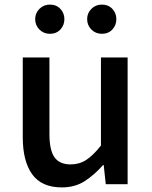

<svg xmlns="http://www.w3.org/2000/svg" viewBox="-20 -801 660 835"><path d="M249 14Q161 14 120 -43Q79 -100 79 -204V-551H195V-218Q195 -148 217 -117Q239 -86 287 -86Q325 -86 355 -105.5Q385 -125 419 -168V-551H535V0H440L431 -83H428Q390 -40 348 -13Q306 14 249 14ZM197 -654Q170 -654 151.5 -672.5Q133 -691 133 -718Q133 -744 151.5 -762.5Q170 -781 197 -781Q225 -781 242.5 -762.5Q260 -744 260 -718Q260 -691 242.5 -672.5Q225 -654 197 -654ZM423 -654Q396 -654 377.5 -672.5Q359 -691 359 -718Q359 -744 377.5 -762.5Q396 -781 423 -781Q451 -781 468.5 -762.5Q486 -744 486 -718Q486 -691 468.5 -672.5Q451 -654 423 -654Z"/></svg>

Font: Noto Sans TC Thin Medium
Style: Regular
Weight: 500
Version: Version 2.004-H2;hotconv 1.0.118;makeotfexe 2.5.65603